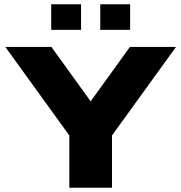

<svg xmlns="http://www.w3.org/2000/svg" viewBox="-20 -880 850 900"><path d="M5 -660H221L405 -405L589 -660H805L505 -245V0H305V-245ZM220 -740V-860H360V-740ZM450 -740V-860H590V-740Z"/></svg>

Font: Xolonium
Style: Bold
Weight: 700
Designer: Severin Meyer
Version: Version 4.2